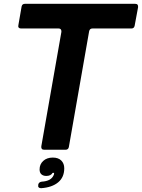

<svg xmlns="http://www.w3.org/2000/svg" viewBox="-20 -783 742 1004"><path d="M340 -14Q337 0 323 0H211Q194 0 196 -18L301 -616V-620Q301 -626 297.5 -630Q294 -634 287 -634H90Q82 -634 78 -638.5Q74 -643 76 -651L93 -749Q96 -763 110 -763H687Q704 -763 702 -745L684 -648Q681 -634 667 -634H463Q449 -634 446 -619ZM194 201Q186 201 182 196.5Q178 192 180 186V182Q183 169 198 167Q247 164 260 134Q263 130 263 121H255Q246 137 222 137Q206 137 196.5 128.5Q187 120 187 103Q187 76 206 58.5Q225 41 256 41Q285 41 300.5 56.5Q316 72 316 97Q316 144 284 170.5Q252 197 196 201Z"/></svg>

Font: Open Sauce Two
Style: Bold Italic
Weight: 700
Italic angle: -10°
Designer: Alfredo Marco Pradil
Foundry: Creative Sauce Fz LLC
Version: Version 1.477